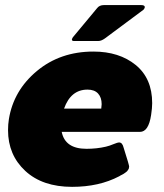

<svg xmlns="http://www.w3.org/2000/svg" viewBox="-20 -720 648 757"><path d="M271.7 -558.3Q263.3 -558.3 263.3 -564.2Q264.2 -565 264.2 -565.8Q264.2 -570 268.3 -574.2L362.5 -687.5Q371.7 -700 390 -700H535.8Q550.8 -700 550.8 -692.5V-690.8Q549.2 -685 545.8 -681.7L393.3 -568.3Q379.2 -558.3 367.5 -558.3ZM11.7 -206.7Q11.7 -230 15 -250Q33.3 -363.3 125.4 -440Q217.5 -516.7 348.3 -516.7Q450 -516.7 515 -463.8Q580 -410.8 580 -313.3Q580 -294.2 575.8 -266.7Q565.8 -200 531.7 -200H223.3Q236.7 -133.3 320.8 -133.3Q361.7 -133.3 397.5 -141.7Q411.7 -145 427.5 -151.7Q443.3 -158.3 450 -158.3Q462.5 -158.3 467.5 -137.5L484.2 -83.3Q489.2 -65.8 489.2 -63.3Q489.2 -62.5 488.8 -60.8Q488.3 -59.2 488.3 -58.3Q488.3 -55.8 487.1 -53.8Q485.8 -51.7 484.2 -49.2Q482.5 -46.7 481.2 -45Q480 -43.3 476.7 -41.2Q473.3 -39.2 472.1 -37.9Q470.8 -36.7 466.7 -34.2Q462.5 -31.7 461.2 -31.2Q460 -30.8 455.4 -28.3Q450.8 -25.8 450 -25Q370.8 16.7 264.2 16.7Q147.5 16.7 79.6 -46.2Q11.7 -109.2 11.7 -206.7ZM232.5 -291.7H379.2Q380.8 -303.3 380.8 -309.2Q380.8 -335.8 366.7 -351.2Q352.5 -366.7 325 -366.7Q259.2 -366.7 232.5 -291.7Z"/></svg>

Font: BoonTook Mon
Style: Italic
Weight: 400
Italic angle: -9°
Designer: Sungsit Sawaiwan
Foundry: FontUni
Version: Version 3.0